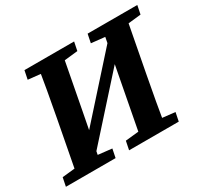

<svg xmlns="http://www.w3.org/2000/svg" viewBox="-138 -846 1097 1036"><g transform="rotate(-30 410.0 -328.5)"><path d="M-1.8 0H307.7L318.6 -53.7L183.7 -68.7H154.9L9.1 -53.7L-1.8 0ZM75.7 0H220.5L280.4 -310.7L346.2 -657H196.3C179.6 -554 161.3 -450 141.6 -347L75.7 0ZM108.3 -603.3 249.5 -588.3H278.6L417.7 -603.3L428.6 -657H119.2L108.3 -603.3ZM167.4 -6.9 657 -552.3 659.2 -647.7 170.2 -102.4 167.4 -6.9ZM391.9 0H701.3L712.2 -53.7L577.3 -68.7H548.5L402.8 -53.7L391.9 0ZM473.5 0H623C639.8 -103 658.5 -207 678.2 -310.7L744 -657H598.5L539.4 -347L473.5 0ZM501.9 -603.3 643.1 -588.3H672.2L811.4 -603.3L822.3 -657H512.8L501.9 -603.3Z"/></g></svg>

Font: Source Serif Variable
Style: Italic
Weight: 389
Italic angle: -12°
Designer: Frank Grießhammer
Foundry: Adobe Systems Incorporated
Version: Version 3.001;hotconv 1.0.111;makeotfexe 2.5.65597